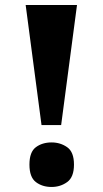

<svg xmlns="http://www.w3.org/2000/svg" viewBox="-20 -734 408 763"><path d="M145 -237 82 -714H286L223 -237ZM185 9Q148 9 122.5 -10.5Q97 -30 97 -80Q97 -130 122.5 -149Q148 -168 185 -168Q220 -168 247 -149Q274 -130 274 -80Q274 -30 247 -10.5Q220 9 185 9Z"/></svg>

Font: Noto Serif Myanmar SemiCondensed Black
Style: Regular
Weight: 900
Width: 4
Designer: Ben Mitchell and the Monotype Design Team
Foundry: Monotype Imaging Inc.
Version: Version 2.106; ttfautohint (v1.8.4.7-5d5b)